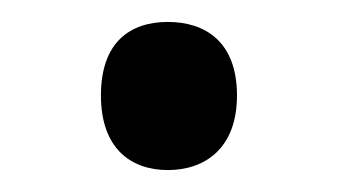

<svg xmlns="http://www.w3.org/2000/svg" viewBox="-20 -141 308 175"><path d="M72 -54C72 -6 99 14 133 14C167 14 196 -6 196 -54C196 -103 167 -121 133 -121C99 -121 72 -103 72 -54Z"/></svg>

Font: Noto Sans Tifinagh Agraw Imazighen
Style: Regular
Weight: 400
Designer: JamraPatel
Foundry: JamraPatel LLC
Version: Version 2.006